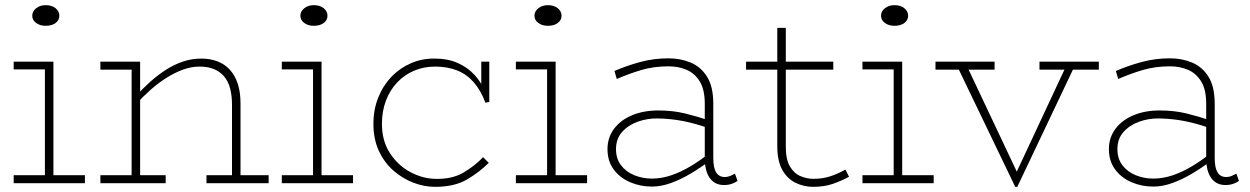

<svg xmlns="http://www.w3.org/2000/svg" viewBox="-20 -710 4843 744"><path d="M154 0V-471H187V0ZM33 0V-31H309V0ZM33 -441V-471H187V-441ZM157 -610Q135 -610 120 -621Q105 -632 105 -649Q105 -666 120 -678Q135 -690 157 -690Q181 -690 195.5 -678Q210 -666 210 -649Q210 -632 195.5 -621Q181 -610 157 -610Z M879 0V-303Q879 -340 871.5 -368Q864 -396 848 -414.5Q832 -433 808.5 -442.5Q785 -452 753 -452Q722 -452 690 -440.5Q658 -429 626 -409Q594 -389 563.5 -362Q533 -335 505 -304V-336Q532 -366 561.5 -392.5Q591 -419 623 -439.5Q655 -460 689 -471.5Q723 -483 760 -483Q794 -483 822 -472.5Q850 -462 870 -440.5Q890 -419 901 -386.5Q912 -354 912 -309V0ZM369 0V-31H622V0ZM490 0V-471H523V0ZM369 -440V-471H523V-440ZM780 0V-31H1021V0Z M1193 0V-471H1226V0ZM1072 0V-31H1348V0ZM1072 -441V-471H1226V-441ZM1196 -610Q1174 -610 1159 -621Q1144 -632 1144 -649Q1144 -666 1159 -678Q1174 -690 1196 -690Q1220 -690 1234.5 -678Q1249 -666 1249 -649Q1249 -632 1234.5 -621Q1220 -610 1196 -610Z M1666 14Q1624 14 1582 -2Q1540 -18 1504.5 -49Q1469 -80 1448 -125.5Q1427 -171 1427 -230Q1427 -285 1445.5 -331.5Q1464 -378 1496.5 -412Q1529 -446 1572.5 -465Q1616 -484 1666 -483Q1715 -483 1753.5 -466Q1792 -449 1819.5 -419Q1847 -389 1862 -349L1845 -358V-471H1876V-315L1861 -312Q1843 -360 1816 -391Q1789 -422 1751.5 -437Q1714 -452 1666 -452Q1622 -452 1584.5 -436Q1547 -420 1519 -390.5Q1491 -361 1475.5 -320Q1460 -279 1460 -230Q1460 -164 1491 -116.5Q1522 -69 1569.5 -43.5Q1617 -18 1666 -17Q1731 -15 1775.5 -41Q1820 -67 1852 -101L1874 -79Q1838 -43 1789.5 -14.5Q1741 14 1666 14Z M2100 0V-471H2133V0ZM1979 0V-31H2255V0ZM1979 -441V-471H2133V-441ZM2103 -610Q2081 -610 2066 -621Q2051 -632 2051 -649Q2051 -666 2066 -678Q2081 -690 2103 -690Q2127 -690 2141.5 -678Q2156 -666 2156 -649Q2156 -632 2141.5 -621Q2127 -610 2103 -610Z M2785 7Q2761 7 2744.5 -5.5Q2728 -18 2719.5 -41Q2711 -64 2711 -97V-308Q2711 -363 2691.5 -394.5Q2672 -426 2640.5 -439.5Q2609 -453 2571 -453Q2513 -453 2464.5 -438.5Q2416 -424 2370 -404L2361 -435Q2407 -455 2460 -469.5Q2513 -484 2571 -484Q2617 -484 2656.5 -467.5Q2696 -451 2720 -412.5Q2744 -374 2744 -308V-97Q2744 -60 2755 -42Q2766 -24 2789 -24Q2800 -24 2810 -28.5Q2820 -33 2828 -37L2838 -9Q2830 -3 2816.5 2Q2803 7 2785 7ZM2506 13Q2461 13 2421.5 -4Q2382 -21 2358 -53.5Q2334 -86 2334 -132Q2334 -177 2359.5 -211Q2385 -245 2429.5 -263.5Q2474 -282 2531 -282Q2587 -282 2634 -270.5Q2681 -259 2732 -242V-211Q2677 -231 2629 -240.5Q2581 -250 2531 -251Q2489 -252 2451.5 -238.5Q2414 -225 2390.5 -198.5Q2367 -172 2367 -132Q2367 -95 2386.5 -69.5Q2406 -44 2438 -31Q2470 -18 2506 -18Q2544 -18 2582 -31Q2620 -44 2658 -67Q2696 -90 2732 -119V-88Q2696 -61 2657.5 -38Q2619 -15 2580.5 -1Q2542 13 2506 13Z M3131 14Q3095 14 3063 -1.5Q3031 -17 3011.5 -51.5Q2992 -86 2992 -144V-602H3025V-141Q3025 -91 3041.5 -64Q3058 -37 3083 -27Q3108 -17 3131 -17Q3169 -17 3199.5 -27.5Q3230 -38 3256 -53L3270 -25Q3242 -10 3208.5 2Q3175 14 3131 14ZM2871 -440V-471H3209V-440Z M3443 0V-471H3476V0ZM3322 0V-31H3598V0ZM3322 -441V-471H3476V-441ZM3446 -610Q3424 -610 3409 -621Q3394 -632 3394 -649Q3394 -666 3409 -678Q3424 -690 3446 -690Q3470 -690 3484.5 -678Q3499 -666 3499 -649Q3499 -632 3484.5 -621Q3470 -610 3446 -610Z M3914 14 3686 -460H3724L3920 -45L4114 -460H4147L3922 14ZM3605 -440V-471H3834V-440H3719H3706ZM4008 -440V-471H4238V-440H4128H4115Z M4728 7Q4704 7 4687.5 -5.5Q4671 -18 4662.5 -41Q4654 -64 4654 -97V-308Q4654 -363 4634.5 -394.5Q4615 -426 4583.5 -439.5Q4552 -453 4514 -453Q4456 -453 4407.5 -438.5Q4359 -424 4313 -404L4304 -435Q4350 -455 4403 -469.5Q4456 -484 4514 -484Q4560 -484 4599.5 -467.5Q4639 -451 4663 -412.5Q4687 -374 4687 -308V-97Q4687 -60 4698 -42Q4709 -24 4732 -24Q4743 -24 4753 -28.5Q4763 -33 4771 -37L4781 -9Q4773 -3 4759.5 2Q4746 7 4728 7ZM4449 13Q4404 13 4364.5 -4Q4325 -21 4301 -53.5Q4277 -86 4277 -132Q4277 -177 4302.5 -211Q4328 -245 4372.5 -263.5Q4417 -282 4474 -282Q4530 -282 4577 -270.5Q4624 -259 4675 -242V-211Q4620 -231 4572 -240.5Q4524 -250 4474 -251Q4432 -252 4394.5 -238.5Q4357 -225 4333.5 -198.5Q4310 -172 4310 -132Q4310 -95 4329.5 -69.5Q4349 -44 4381 -31Q4413 -18 4449 -18Q4487 -18 4525 -31Q4563 -44 4601 -67Q4639 -90 4675 -119V-88Q4639 -61 4600.5 -38Q4562 -15 4523.5 -1Q4485 13 4449 13Z"/></svg>

Font: BioRhyme ExtraBold ExtraLight
Style: Regular
Weight: 250
Version: Version 1.600;gftools[0.9.33]